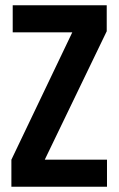

<svg xmlns="http://www.w3.org/2000/svg" viewBox="-20 -705 449 725"><path d="M28 -685H383V-587L149 -102H384V0H23V-102L253 -583H28Z"/></svg>

Font: Khand SemiBold
Style: Regular
Weight: 600
Designer: Devanagari: Sanchit Sawaria, Jyotish Sonowal; Latin: Satya Rajpurohit
Foundry: Indian Type Foundry
Version: Version 1.101;PS 1.0;hotconv 1.0.78;makeotf.lib2.5.61930; tt